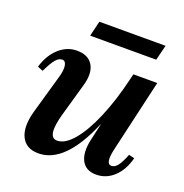

<svg xmlns="http://www.w3.org/2000/svg" viewBox="-123 -775 862 899"><g transform="rotate(20 308.0 -325.0)"><path d="M163 13Q100 13 77 -36Q54 -85 79 -170L133 -359Q143 -395 139 -416.5Q135 -438 119 -438Q102 -438 86.5 -419.5Q71 -401 50 -357L23 -368Q41 -429 80.5 -465Q120 -501 170 -501Q227 -501 249.5 -462.5Q272 -424 253 -359L207 -197Q172 -73 225 -73Q264 -73 305.5 -122Q347 -171 384 -258Q421 -345 448 -458L455 -487H574L491 -127Q473 -49 504 -49Q521 -49 535 -67Q549 -85 565 -126L593 -119Q577 -57 539 -21.5Q501 14 451 14Q399 14 378.5 -25Q358 -64 373 -131L392 -215H391Q295 13 163 13ZM203 -588 221 -664H551L532 -588Z"/></g></svg>

Font: Platypi Medium
Style: Italic
Weight: 500
Italic angle: -13°
Designer: David Sargent
Foundry: Bolt Cutter Type
Version: Version 1.200; ttfautohint (v1.8.4.7-5d5b)